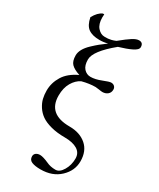

<svg xmlns="http://www.w3.org/2000/svg" viewBox="-230 -770 887 1070"><g transform="rotate(30 213.0 -235.0)"><path d="M205.1 -567.9Q179.7 -561 152.8 -561Q106.4 -561 80.8 -579.6Q55.2 -598.1 45.9 -646Q68.4 -686.5 96.2 -698.2H105Q105 -695.3 104.5 -688.5Q104 -681.6 104 -678.2Q104 -634.8 124 -612.8Q144 -590.8 168 -590.8Q182.6 -590.8 190.2 -591.3Q197.8 -591.8 210.4 -594.7Q223.1 -597.7 237.8 -604Q280.8 -639.2 304.9 -654.5Q329.1 -669.9 346.2 -669.9Q373 -669.9 373 -641.1Q373 -632.3 364.7 -624Q356.4 -615.7 339.4 -607.7Q322.3 -599.6 305.2 -593.5Q288.1 -587.4 261.2 -579.1Q151.9 -489.3 151.9 -435.1Q151.9 -396.5 169.4 -377.2Q187 -357.9 211.9 -357.9Q242.2 -357.9 279.8 -373Q317.4 -388.2 329.1 -388.2Q342.3 -388.2 350.6 -380.4Q358.9 -372.6 358.9 -359.9Q358.9 -340.3 345.2 -329.1Q331.5 -317.9 312 -317.9Q304.2 -317.9 288.6 -320.6Q272.9 -323.2 266.1 -323.2Q226.6 -323.2 180.2 -311Q150.4 -296.4 130.6 -262.5Q110.8 -228.5 110.8 -179.2Q110.8 -60.1 250 -60.1Q316.9 -60.1 358.4 -24.2Q399.9 11.7 399.9 78.1Q399.9 138.2 352.5 183.1Q305.2 228 229 228Q192.9 228 172.4 219.5Q151.9 210.9 151.9 188Q151.9 174.8 161.9 167Q171.9 159.2 188 159.2Q206.5 159.2 244.1 175.8Q269 188 301.8 188Q328.1 188 348.1 154.3Q368.2 120.6 368.2 78.1Q368.2 42 338.4 23.9Q308.6 5.9 257.8 5.9Q207 5.9 167.7 -4.6Q128.4 -15.1 104.7 -31.7Q81.1 -48.3 65.7 -72Q50.3 -95.7 44.7 -119.4Q39.1 -143.1 39.1 -169.9Q39.1 -219.7 66.2 -263.9Q93.3 -308.1 153.8 -335.9Q115.2 -348.6 98.1 -366.2Q81.1 -383.8 81.1 -420.9Q81.1 -440.4 92.5 -461.2Q104 -481.9 126.2 -502.9Q148.4 -523.9 164.1 -536.6Z"/></g></svg>

Font: Linux Libertine G
Style: Regular
Weight: 400
Designer: Philipp H. Poll
Foundry: Philipp H. Poll
Version: Version 4.7.5